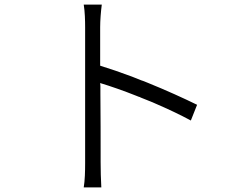

<svg xmlns="http://www.w3.org/2000/svg" viewBox="-20 -787 1040 830"><path d="M415 -87V-107V-109V-122V-125V-133C415 -188 415 -283 414 -382V-395V-408C414 -411 414 -413 414 -415L413 -428C459 -414 514 -395 569 -373L579 -369C583 -368 586 -367 589 -365L599 -361L609 -357C614 -355 619 -353 624 -351L634 -347C635 -346 637 -346 639 -345L648 -341C706 -316 761 -290 805 -266L832 -334C775 -362 698 -397 619 -429L609 -433L599 -437L590 -440C580 -444 570 -448 560 -452L550 -456C502 -474 455 -490 413 -503V-670C413 -698 416 -737 420 -767H342C347 -737 348 -697 348 -670V-82C348 -46 347 -7 342 23H418C416 -9 415 -55 415 -87Z"/></svg>

Font: Glow Sans SC Normal
Style: Regular
Weight: 400
Designer: Ryoko NISHIZUKA (kana, bopomofo & ideographs); Paul D. Hunt (Latin, Greek & Cyrillic); Sandoll Communications, Soo-young
Version: Version 0.93